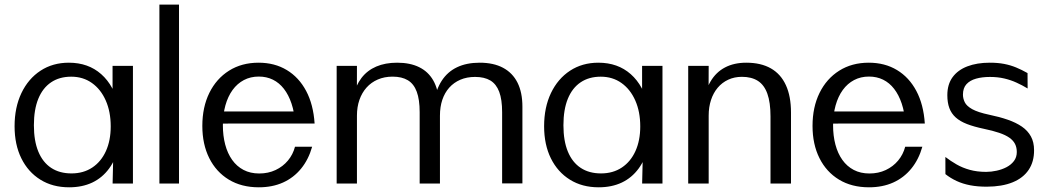

<svg xmlns="http://www.w3.org/2000/svg" viewBox="-20 -778 4444 814"><path d="M273.1 16.1Q203.1 16.1 151.2 -16.3Q99.2 -48.6 70.5 -106.7Q41.8 -164.8 41.8 -242.7Q41.8 -322.6 70.8 -383.4Q99.9 -444.2 151.7 -478.2Q203.6 -512.2 271.9 -512.2Q354.2 -512.2 409.1 -463.6Q464.1 -415.1 484.8 -324.4L457.2 -304.5V-498.8H543.6V0H457.4L461.7 -184.9L485.2 -161.2Q471.6 -103.1 442.6 -63.6Q413.6 -24.1 371.1 -4Q328.5 16.1 273.1 16.1ZM283 -42.8Q333.9 -42.8 371.4 -67.8Q408.8 -92.7 429.1 -137.6Q449.4 -182.5 449.4 -242Q449.4 -304.3 428.4 -351.8Q407.4 -399.4 369.8 -426.1Q332.1 -452.9 281.8 -452.9Q232.1 -452.9 196.6 -429Q161.1 -405.1 142.4 -359.3Q123.7 -313.4 123.7 -247Q123.7 -180.8 142.5 -135.3Q161.3 -89.8 196.9 -66.3Q232.4 -42.8 283 -42.8Z M655.8 0V-758.4H738.9V0Z M1077.2 16.1Q1003.9 16.1 950.2 -16.4Q896.4 -49 867.1 -107.7Q837.8 -166.4 837.8 -244.1Q837.8 -323.7 867.5 -384.1Q897.3 -444.5 950.9 -478.3Q1004.6 -512.2 1076.2 -512.2Q1144.4 -512.2 1195.8 -481.1Q1247.3 -450.1 1277.9 -392.5Q1308.5 -335 1313.8 -254.4H1231.8Q1228.3 -301.9 1215.9 -338.9Q1203.5 -375.9 1183.6 -401.5Q1163.8 -427 1137 -440.2Q1110.1 -453.4 1077.2 -453.4Q1042.1 -453.4 1014 -438.6Q985.9 -423.8 966.1 -396.6Q946.3 -369.3 935.6 -331.2Q924.9 -293 924.9 -246.5Q924.9 -202.5 934.8 -165Q944.7 -127.6 964.2 -100.2Q983.6 -72.8 1012.5 -57.6Q1041.4 -42.5 1079.2 -42.5Q1117.1 -42.5 1148.2 -57.1Q1179.3 -71.7 1200.7 -97.3Q1222.1 -123 1230.7 -156H1303.4Q1287.9 -101.5 1256.5 -63.1Q1225.1 -24.6 1179.9 -4.2Q1134.7 16.1 1077.2 16.1ZM904.6 -254.1 893.2 -305.4H1291.4L1292.6 -254.4Z M1407.3 0V-498.8H1493.3L1493 -343.4L1476.6 -367.4Q1487.9 -415.3 1512.5 -447.5Q1537.2 -479.6 1575.3 -495.9Q1613.3 -512.2 1663.6 -512.2Q1718.6 -512.2 1756.9 -493.3Q1795.3 -474.5 1816.6 -437.5Q1837.9 -400.4 1841.5 -345.2L1818.6 -340Q1828 -397.7 1852.8 -435.8Q1877.6 -473.9 1917.9 -493Q1958.3 -512.2 2013.5 -512.2Q2072.5 -512.2 2112.8 -490.6Q2153.2 -469 2174 -427.6Q2194.8 -386.1 2194.8 -325.9V-0.5H2108.8V-302.3Q2108.8 -355.8 2096.5 -388.7Q2084.1 -421.6 2058.9 -436.8Q2033.6 -451.9 1994.3 -451.9Q1959.2 -451.9 1931.6 -440Q1904 -428.1 1884.6 -406.4Q1865.3 -384.7 1855.2 -354.7Q1845.2 -324.7 1845.2 -287.9V0H1759.2V-302.3Q1759.2 -355.8 1746.9 -389Q1734.7 -422.3 1709.2 -437.7Q1683.7 -453.1 1644.4 -453.1Q1609.7 -453.1 1581.6 -440.9Q1553.6 -428.8 1534 -406.8Q1514.4 -384.9 1503.8 -354.6Q1493.3 -324.3 1493.3 -287.9V0Z M2518.1 16.1Q2448.1 16.1 2396.2 -16.3Q2344.2 -48.6 2315.5 -106.7Q2286.8 -164.8 2286.8 -242.7Q2286.8 -322.6 2315.8 -383.4Q2344.9 -444.2 2396.7 -478.2Q2448.6 -512.2 2516.9 -512.2Q2599.2 -512.2 2654.1 -463.6Q2709.1 -415.1 2729.8 -324.4L2702.2 -304.5V-498.8H2788.6V0H2702.4L2706.7 -184.9L2730.2 -161.2Q2716.6 -103.1 2687.6 -63.6Q2658.6 -24.1 2616.1 -4Q2573.5 16.1 2518.1 16.1ZM2528 -42.8Q2578.9 -42.8 2616.4 -67.8Q2653.8 -92.7 2674.1 -137.6Q2694.4 -182.5 2694.4 -242Q2694.4 -304.3 2673.4 -351.8Q2652.4 -399.4 2614.8 -426.1Q2577.1 -452.9 2526.8 -452.9Q2477.1 -452.9 2441.6 -429Q2406.1 -405.1 2387.4 -359.3Q2368.7 -313.4 2368.7 -247Q2368.7 -180.8 2387.5 -135.3Q2406.3 -89.8 2441.9 -66.3Q2477.4 -42.8 2528 -42.8Z M2897.7 0V-498.8H2984.5L2983.8 -297.6L2961.5 -335.4Q2969.3 -393.3 2992.4 -432.7Q3015.6 -472.1 3053.8 -492.1Q3092 -512.2 3143.8 -512.2Q3206 -512.2 3248.2 -488.1Q3290.4 -464 3311.9 -416.8Q3333.5 -369.7 3333.5 -300.8V0H3246.6V-284.4Q3246.6 -343.7 3233.3 -380.7Q3220.1 -417.7 3193.3 -435Q3166.4 -452.3 3125.5 -452.3Q3093.4 -452.3 3067.3 -440.1Q3041.2 -428 3022.7 -406Q3004.2 -384.1 2994.4 -354.1Q2984.5 -324 2984.5 -287.9V0Z M3664.2 16.1Q3590.9 16.1 3537.2 -16.4Q3483.4 -49 3454.1 -107.7Q3424.8 -166.4 3424.8 -244.1Q3424.8 -323.7 3454.5 -384.1Q3484.3 -444.5 3537.9 -478.3Q3591.6 -512.2 3663.2 -512.2Q3731.4 -512.2 3782.8 -481.1Q3834.3 -450.1 3864.9 -392.5Q3895.5 -335 3900.8 -254.4H3818.8Q3815.3 -301.9 3802.9 -338.9Q3790.5 -375.9 3770.6 -401.5Q3750.8 -427 3724 -440.2Q3697.1 -453.4 3664.2 -453.4Q3629.1 -453.4 3601 -438.6Q3572.9 -423.8 3553.1 -396.6Q3533.3 -369.3 3522.6 -331.2Q3511.9 -293 3511.9 -246.5Q3511.9 -202.5 3521.8 -165Q3531.7 -127.6 3551.2 -100.2Q3570.6 -72.8 3599.5 -57.6Q3628.4 -42.5 3666.2 -42.5Q3704.1 -42.5 3735.2 -57.1Q3766.3 -71.7 3787.7 -97.3Q3809.1 -123 3817.7 -156H3890.4Q3874.9 -101.5 3843.5 -63.1Q3812.1 -24.6 3766.9 -4.2Q3721.7 16.1 3664.2 16.1ZM3491.6 -254.1 3480.2 -305.4H3878.4L3879.6 -254.4Z M4163.5 13.5Q4124.7 13.5 4093.2 7.5Q4061.6 1.4 4035.8 -10.6Q4010 -22.5 3988.2 -39.8L3988 -112.5Q4010.3 -95.4 4035.5 -80.9Q4060.8 -66.4 4091.6 -57.9Q4122.4 -49.3 4160.9 -49.3Q4182.4 -49.3 4205.1 -54.3Q4227.9 -59.2 4247.3 -69.3Q4266.7 -79.5 4278.8 -95.5Q4290.8 -111.4 4290.8 -133.5Q4290.8 -153 4283.2 -167.9Q4275.6 -182.8 4259.2 -194.3Q4242.8 -205.8 4216 -214.9Q4189.3 -224 4150.7 -232Q4108.9 -240.8 4079.5 -252.2Q4050.1 -263.6 4031.8 -280.1Q4013.5 -296.6 4004.9 -319.7Q3996.3 -342.7 3996.3 -374.6Q3996.3 -420.3 4018.6 -450.8Q4040.8 -481.2 4081.3 -496.7Q4121.8 -512.2 4176.1 -512.2Q4210.1 -512.2 4236.8 -507.1Q4263.4 -502 4287.4 -492.2Q4311.3 -482.4 4336.3 -468.2L4336.7 -402.9Q4313.9 -416.7 4289.6 -427.7Q4265.4 -438.8 4237.7 -445.3Q4210 -451.8 4176.7 -451.8Q4144 -451.8 4118.2 -444.6Q4092.4 -437.4 4077.4 -421.1Q4062.5 -404.8 4062.5 -376.7Q4062.5 -360.5 4070.2 -344.5Q4077.9 -328.6 4101.7 -315.2Q4125.6 -301.8 4173.7 -291.6Q4217.4 -282.6 4252.3 -270.5Q4287.3 -258.4 4312.4 -241.2Q4337.4 -223.9 4350.7 -199.5Q4364 -175.1 4364 -141.5Q4364.4 -92.8 4341.2 -58.1Q4318 -23.4 4273.2 -5.1Q4228.4 13.2 4163.5 13.5Z"/></svg>

Font: Russolo 10pt ExtraLight
Style: Regular
Weight: 200
Designer: Micah Stupak-Hahn
Version: Version 1.000